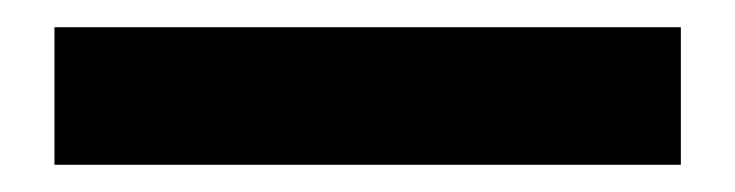

<svg xmlns="http://www.w3.org/2000/svg" viewBox="-20 -20 540 141"><path d="M20 101V0H480V101Z"/></svg>

Font: Nunito Sans Black
Style: Regular
Weight: 900
Designer: Vernon Adams
Foundry: Vernon Adams
Version: Version 3.006; ttfautohint (v1.8.3)